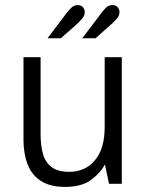

<svg xmlns="http://www.w3.org/2000/svg" viewBox="-20 -720 572 752"><path d="M235 12Q176 12 140 -11.5Q104 -35 88 -76.5Q72 -118 72 -172V-496H139V-193Q139 -151 148 -118Q157 -85 181.5 -66Q206 -47 251 -47Q314 -47 352 -92.5Q390 -138 390 -222V-496H457V0H407L391 -76Q373 -42 336 -15Q299 12 235 12ZM166 -570 241 -669Q253 -685 262.5 -692.5Q272 -700 284 -700Q298 -700 305 -691.5Q312 -683 312 -672Q312 -660 303 -648.5Q294 -637 274 -619L218 -570ZM302 -570 377 -669Q389 -685 398 -692.5Q407 -700 420 -700Q434 -700 441 -691.5Q448 -683 448 -672Q448 -660 439 -648.5Q430 -637 409 -619L354 -570Z"/></svg>

Font: Atkinson Hyperlegible Next Light
Style: Regular
Weight: 300
Designer: Elliott Scott, Megan Eiswerth, Linus Boman, Theodore Petrosky, Letters from Sweden
Foundry: Applied Design Works, Letters from Sweden
Version: Version 2.001